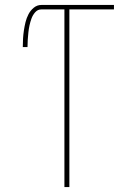

<svg xmlns="http://www.w3.org/2000/svg" viewBox="-20 -755 540 775"><path d="M240 0V-717H147Q132 -717 122 -705.5Q112 -694 107 -680Q102 -666 99 -652Q96 -638 94.5 -623.5Q93 -609 92 -594.5Q91 -580 91 -565H72Q72 -582 73 -599Q74 -616 76.5 -632.5Q79 -649 83 -665.5Q87 -682 95 -697.5Q103 -713 116.5 -724Q130 -735 147 -735H440V-717H260V0Z"/></svg>

Font: Zed Mono Thin
Style: Regular
Weight: 100
Monospace: yes
Designer: Belleve Invis
Foundry: Belleve Invis
Version: Version 1.0.0; ttfautohint (v1.8.4)